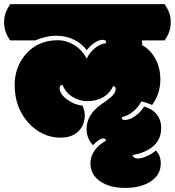

<svg xmlns="http://www.w3.org/2000/svg" viewBox="-62 -670 856 940"><path d="M110.8 -472.2Q164.1 -495.1 212.9 -495.1Q261.7 -495.1 301 -475.3Q340.3 -455.6 362.8 -424.3Q378.4 -445.3 400.4 -460.2Q422.4 -475.1 439.9 -475.1Q449.2 -475.1 453.6 -471.7Q458 -468.3 458 -459Q430.7 -456.1 403.8 -435.1Q377 -414.1 362.8 -382.8Q339.4 -426.3 301 -449.7Q262.7 -473.1 220.7 -473.1Q123 -473.1 63.5 -403.8Q9.8 -341.3 9.8 -253.9Q9.8 -144 76.7 -69.3Q107.4 -34.7 147.9 -15.4Q188.5 3.9 232.9 3.9Q291 3.9 322 -27.1Q353 -58.1 353 -105Q353 -128.4 341.8 -152.8Q301.8 -156.7 265.9 -183.3Q230 -210 230 -238.8Q230 -245.6 233.6 -250.2Q237.3 -254.9 244.1 -254.9Q258.3 -217.8 292.2 -196.3Q326.2 -174.8 367.4 -174.8Q408.7 -174.8 442.4 -193.8Q476.1 -212.9 491.2 -248Q504.4 -248 504.4 -233.9Q504.4 -219.7 491.7 -204.8Q479 -189.9 433.1 -158.7Q361.8 -107.9 361.8 -38.6Q361.8 7.3 393.1 41Q424.8 7.8 442.4 7.8Q455.1 7.8 457 18.6Q422.4 38.1 404.3 62.5Q380.9 93.3 380.9 129.4Q380.9 185.1 428 217.5Q475.1 250 551.3 250Q627.4 250 676.3 218Q725.1 186 725.1 129.9Q725.1 90.8 701.2 66.9Q683.1 82.5 657.5 94.2Q631.8 106 611.8 106Q591.8 106 586.4 88.9Q648.4 79.6 687.7 46.1Q727.1 12.7 727.1 -43.5Q727.1 -86.4 700.7 -115.2Q679.7 -138.2 643.1 -148.4Q628.9 -122.6 600.6 -102.5Q572.3 -82.5 548.8 -82.5Q541.5 -82.5 537.8 -85.4Q534.2 -88.4 534.2 -96.2Q569.3 -104.5 595.5 -128.9Q621.6 -153.3 629.4 -173.8Q652.8 -168.9 682.6 -156.2Q723.1 -210.4 723.1 -281.2Q723.1 -338.4 697.8 -383.8Q672.4 -429.2 633.8 -448.7V-472.2H744.1Q773.9 -513.7 773.9 -560.1Q773.9 -585.9 767.3 -605Q760.7 -624 744.1 -649.9H-12.2Q-27.8 -625.5 -34.9 -605.2Q-42 -585 -42 -560.1Q-42 -513.7 -12.2 -472.2Z"/></svg>

Font: Friends & Family
Style: Regular
Weight: 400
Designer: Sarang Kulkarni, Maithili Shingre, Noopur Datye
Foundry: Ek Type
Version: Version 1.000;hotconv 1.0.117;makeotfexe 2.5.65602